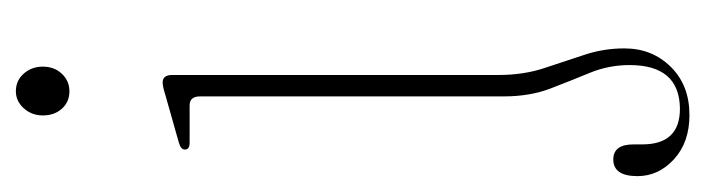

<svg xmlns="http://www.w3.org/2000/svg" viewBox="-354 -310 889 242"><g transform="rotate(-90 91.0 -189.5)"><path d="M96.5 -547Q83 -547 74.5 -556.5Q66 -566 66 -580.5Q66 -594.5 75 -604.5Q84 -614.5 96.5 -614.5Q110 -614.5 118.8 -604.5Q127.5 -594.5 127.5 -580.5Q127.5 -566 118.5 -556.5Q109.5 -547 96.5 -547ZM117 -6Q117 25 125.5 51Q134 77 142.2 101.5Q150.5 126 150.5 152.5Q150.5 187.5 127.2 211Q104 234.5 66.5 234.5Q32 234.5 10.8 215Q-10.5 195.5 -10.5 169Q-10.5 138.5 10.5 138.5Q29.5 138.5 29.5 164V175Q29.5 222.5 74.5 222.5Q129.5 222 129.5 159Q129.5 133 119.8 109.2Q110 85.5 100 59.5Q90 33.5 90 0.5V-382.5Q90 -395.5 78.5 -395.5H31.5Q23 -395.5 23 -401.5Q23 -406.5 31.5 -409L91.5 -426Q102.5 -429.5 107.5 -429.5Q117 -429.5 117 -417.5Z"/></g></svg>

Font: Fraunces 144pt Soft Thin
Style: Regular
Weight: 100
Version: Version 1.000;[0bf87f6ff]